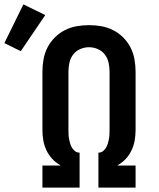

<svg xmlns="http://www.w3.org/2000/svg" viewBox="-107 -858 727 878"><path d="M87 0V-101H168V-103Q147 -115 131 -132.5Q115 -150 105 -171.5Q95 -193 91 -216.5Q87 -240 87 -264V-530Q87 -558 92 -586.5Q97 -615 110 -640.5Q123 -666 143.5 -686.5Q164 -707 189.5 -720Q215 -733 243 -738Q271 -743 300 -743Q329 -743 357 -738Q385 -733 410.5 -720Q436 -707 456.5 -686.5Q477 -666 490 -640.5Q503 -615 508 -586.5Q513 -558 513 -530V-264Q513 -240 509 -216.5Q505 -193 495 -171.5Q485 -150 469 -132.5Q453 -115 432 -103V-101H513V0H343V-160H344Q355 -160 363.5 -166.5Q372 -173 377.5 -182Q383 -191 386 -201Q389 -211 391 -221.5Q393 -232 393.5 -242.5Q394 -253 394 -264V-530Q394 -551 389.5 -571.5Q385 -592 372.5 -608.5Q360 -625 340.5 -633.5Q321 -642 300 -642Q279 -642 259.5 -633.5Q240 -625 227.5 -608.5Q215 -592 210.5 -571.5Q206 -551 206 -530V-264Q206 -253 206.5 -242.5Q207 -232 209 -221.5Q211 -211 214 -201Q217 -191 222.5 -182Q228 -173 236.5 -166.5Q245 -160 256 -160H257V0ZM-12 -624 -87 -661 0 -838 100 -789Z"/></svg>

Font: Iosevka Curly Slab Extended
Style: Bold
Weight: 700
Width: 7
Monospace: yes
Designer: Belleve Invis
Foundry: Belleve Invis
Version: Version 11.1.0; ttfautohint (v1.8.3)